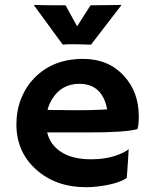

<svg xmlns="http://www.w3.org/2000/svg" viewBox="-20 -762 624 789"><path d="M47.4 -251Q47.4 -308.1 66.9 -356.9Q86.4 -405.8 122.1 -442.4Q198.2 -520 321.3 -520Q425.3 -520 488.3 -451.2Q550.3 -384.8 550.3 -284.2Q550.3 -245.6 544.4 -231.4Q495.6 -217.8 345.7 -217.8H173.8Q186.5 -165.5 232.9 -136.5Q279.3 -107.4 353.5 -107.4Q431.2 -107.4 486.8 -135.3Q501.5 -142.6 508.8 -148.9Q507.8 -128.4 506.3 -106.9L501 -30.8Q463.9 -5.4 380.9 4.4Q356.4 7.3 334 7.3Q210 7.3 128.9 -64.9Q47.4 -137.7 47.4 -251ZM420.4 -312.5Q400.4 -417.5 306.2 -417.5Q231.9 -417.5 193.4 -353.5Q181.6 -334 175.3 -310.5Q187 -310.1 204.1 -309.6H240.2Q258.3 -309.1 274.9 -309.1H302.7Q327.6 -309.1 351.6 -309.6L391.6 -311Q407.7 -311.5 420.4 -312.5ZM294.9 -580.1H270Q249.5 -580.1 237.8 -578.6L119.6 -740.2L121.1 -741.7Q144.5 -740.2 249.5 -740.2L296.9 -653.8L352.1 -740.2L476.6 -741.7L478.5 -740.2L354 -578.6Z"/></svg>

Font: HammersmithOne
Style: Regular
Weight: 400
Designer: Nicole Fally
Foundry: Nicole Fally
Version: Version 1.003